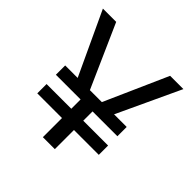

<svg xmlns="http://www.w3.org/2000/svg" viewBox="-183 -866 1022 1022"><g transform="rotate(45 328.0 -355.0)"><path d="M631 -710 465 -354H560V-284H373V-214H560V-144H373V0H283V-144H97V-214H283V-284H97V-354H191L25 -710H125L283 -354H373L531 -710Z"/></g></svg>

Font: Violet Sans
Style: Regular
Weight: 400
Designer: Calvin Waterman
Foundry: Violet Office
Version: Version 1.013